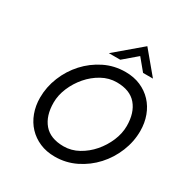

<svg xmlns="http://www.w3.org/2000/svg" viewBox="-184 -942 1046 1094"><g transform="rotate(30 339.0 -394.5)"><path d="M88 -240Q88 -310 115 -376.5Q142 -443 189.5 -495Q237 -547 300.5 -578.5Q364 -610 438 -610Q493 -610 537 -591Q581 -572 612.5 -538.5Q644 -505 661 -459Q678 -413 678 -360Q678 -290 651 -223.5Q624 -157 576.5 -105Q529 -53 465 -21.5Q401 10 328 10Q273 10 229 -9Q185 -28 153.5 -61.5Q122 -95 105 -141Q88 -187 88 -240ZM169 -254Q169 -167 212 -116.5Q255 -66 342 -66Q393 -66 439 -91.5Q485 -117 520 -157.5Q555 -198 576 -247.5Q597 -297 597 -346Q597 -433 554 -483.5Q511 -534 424 -534Q373 -534 327 -508.5Q281 -483 246 -442.5Q211 -402 190 -352.5Q169 -303 169 -254ZM591 -655H526L464 -730L376 -655H301L471 -799Z"/></g></svg>

Font: Gauge
Style: Oblique
Weight: 400
Italic angle: -80°
Designer: Daniel Pimley
Foundry: Daniel Pimley
Version: Version 2.0